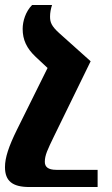

<svg xmlns="http://www.w3.org/2000/svg" viewBox="-30 -512 450 771"><path d="M179 -492H99C73 -466 61 -427 61 -396C61 -352 77 -318 113 -284L161 -239L38 9C5 76 -10 121 -10 159C-10 215 20 239 88 239H362V170H196C163 170 150 158 150 138C150 111 161 89 187 35L334 -266L210 -377C175 -408 171 -424 171 -446C171 -460 174 -477 179 -492Z"/></svg>

Font: Noto Serif Armenian ExtraCondensed ExtraBold
Style: Regular
Weight: 800
Width: 2
Designer: Monotype Design Team
Foundry: Monotype Imaging Inc.
Version: Version 2.008